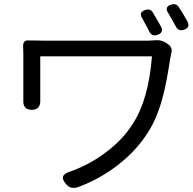

<svg xmlns="http://www.w3.org/2000/svg" viewBox="-20 -863 933 930"><path d="M303 32Q259 -14 320 -32Q415 -66 491 -124Q573 -184 623 -263Q700 -381 716 -590H445H175V-394Q175 -388 175 -381Q178 -331 134 -331Q90 -331 93 -379Q93 -387 93 -394V-604Q93 -628 92 -639Q91 -652 97.5 -660Q104 -668 114 -667Q125 -667 149 -667Q178 -666 194 -666H698Q709 -666 733 -668Q759 -671 784 -656L792 -650Q819 -633 809 -602Q809 -601 808 -598Q807 -590 806.5 -588Q806 -586 805 -583Q787 -463 770 -400Q743 -294 697 -222Q641 -134 553.5 -65.5Q466 3 359 43Q324 55 303 32ZM702 -712Q693 -732 684 -746Q682 -751 676.5 -761Q671 -771 668 -776Q651 -804 684 -815Q708 -822 720 -803Q743 -764 760 -734Q775 -705 742 -694Q714 -685 702 -712ZM831 -736Q825 -748 811 -772Q809 -776 804 -784Q798 -796 794 -801Q775 -830 810 -841Q832 -848 845 -830Q867 -798 888 -759Q903 -729 871 -719Q843 -710 831 -736Z"/></svg>

Font: GenSenRounded JP R
Style: Regular
Weight: 400
Version: Version 1.501;PS 1;hotconv 16.6.51;makeotf.lib2.5.65220